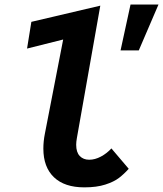

<svg xmlns="http://www.w3.org/2000/svg" viewBox="-20 -815 720 848"><path d="M171.5 -158.5Q171.5 -190.5 178 -223.5L259 -640.5L99.5 -600.5L118.5 -718.5L423 -790L319.5 -205Q316.5 -188.5 316.5 -175.5Q316.5 -142.5 332.2 -126Q348 -109.5 374 -109.5Q399.5 -109.5 425.8 -123.5Q452 -137.5 472 -159.5L548.5 -69.5Q527.5 -46 505.2 -29Q483 -12 445 0.2Q407 12.5 352.5 12.5Q265 12.5 218.2 -32.2Q171.5 -77 171.5 -158.5ZM556.5 -795H680L593 -592.5H512.5Z"/></svg>

Font: JuliaMono ExtraBold
Style: Italic
Weight: 800
Italic angle: -9°
Monospace: yes
Designer: cormullion
Foundry: corm
Version: Version 0.057; ttfautohint (v1.8.4)